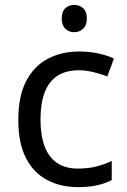

<svg xmlns="http://www.w3.org/2000/svg" viewBox="-20 -757 520 787"><path d="M300 10Q229 10 173.5 -19Q118 -48 86.5 -109Q55 -170 55 -265Q55 -364 88 -426Q121 -488 177.5 -517Q234 -546 306 -546Q347 -546 385 -537.5Q423 -529 447 -517L420 -444Q396 -453 364 -461Q332 -469 304 -469Q250 -469 215 -446Q180 -423 163 -378Q146 -333 146 -266Q146 -202 163 -157Q180 -112 214 -89Q248 -66 299 -66Q343 -66 376.5 -75Q410 -84 438 -97V-19Q411 -5 378.5 2.5Q346 10 300 10ZM285 -737Q305 -737 320.5 -723.5Q336 -710 336 -681Q336 -653 320.5 -639Q305 -625 285 -625Q263 -625 248 -639Q233 -653 233 -681Q233 -710 248 -723.5Q263 -737 285 -737Z"/></svg>

Font: Noto Sans Tamil
Style: Regular
Weight: 400
Designer: Jelle Bosma - Monotype Design Team
Foundry: Monotype Imaging Inc.
Version: Version 2.003